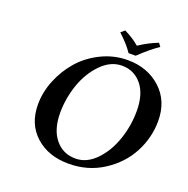

<svg xmlns="http://www.w3.org/2000/svg" viewBox="-143 -947 1071 1094"><g transform="rotate(20 392.5 -400.0)"><path d="M484.9 -617.2Q416 -617.2 358.9 -558.6Q301.8 -500 272.9 -415.5Q244.1 -331.1 244.1 -245.1Q244.1 -144 291 -86.4Q337.9 -28.8 414.1 -28.8Q481.9 -28.8 537.4 -85.9Q592.8 -143.1 621.8 -228Q650.9 -313 650.9 -401.9Q650.9 -504.9 604.5 -561Q558.1 -617.2 484.9 -617.2ZM387.2 12.2Q264.2 12.2 186.5 -57.9Q108.9 -127.9 108.9 -247.1Q108.9 -320.3 138.4 -393.6Q168 -466.8 219 -525.4Q270 -584 345.5 -621.1Q420.9 -658.2 504.9 -658.2Q625 -658.2 705.1 -585.2Q785.2 -512.2 785.2 -391.1Q785.2 -290 737.5 -199Q689.9 -107.9 597.2 -47.9Q504.4 12.2 387.2 12.2ZM494.1 -696.8Q465.3 -740.7 409.2 -792L432.1 -812Q483.9 -787.1 523.9 -752.9Q580.1 -790 637.2 -812L651.9 -792Q597.7 -754.9 537.1 -696.8Z"/></g></svg>

Font: Linux Libertine
Style: Semibold Italic
Weight: 600
Italic angle: -11.5°
Designer: Philipp H. Poll
Foundry: Philipp H. Poll
Version: Version 5.1.2 ; ttfautohint (v0.9)